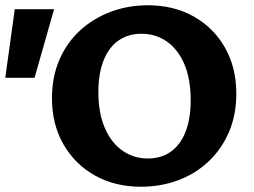

<svg xmlns="http://www.w3.org/2000/svg" viewBox="-37 -693 964 728"><path d="M497 15Q399 15 323 -27.5Q247 -70 203.5 -146Q160 -222 160 -320Q160 -401 188 -466Q216 -531 266 -577Q316 -623 382 -648Q448 -673 524 -673Q622 -673 697.5 -630.5Q773 -588 816 -512.5Q859 -437 859 -338Q859 -257 831 -192Q803 -127 753.5 -80.5Q704 -34 638.5 -9.5Q573 15 497 15ZM523 -92Q575 -92 611.5 -118.5Q648 -145 667 -194.5Q686 -244 686 -312Q686 -395 661.5 -451Q637 -507 595 -536Q553 -565 499 -565Q449 -565 412.5 -539.5Q376 -514 356 -464.5Q336 -415 336 -344Q336 -263 361 -206.5Q386 -150 428.5 -121Q471 -92 523 -92ZM94 -398H-17L19 -658H168Z"/></svg>

Font: Ysabeau SC ExtraBold
Style: Regular
Weight: 800
Designer: Christian Thalmann (Catharsis Fonts)
Version: Version 2.001;gftools[0.9.30]; featfreeze: smcp